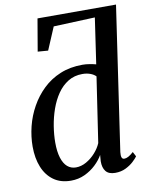

<svg xmlns="http://www.w3.org/2000/svg" viewBox="-91 -884 750 961"><g transform="rotate(-10 284.0 -403.5)"><path d="M191.5 10.5Q139.5 10.5 103.8 -15.2Q68 -41 49.8 -86.2Q31.5 -131.5 31.5 -190.5Q31.5 -241 44.2 -292.5Q57 -344 82.8 -390.2Q108.5 -436.5 146.5 -473Q184.5 -509.5 234.8 -530.2Q285 -551 348 -551Q365 -551 383.2 -548Q401.5 -545 416.5 -541L450.5 -773.5L240 -765L191.5 -650.5L139 -654.5L167 -818.5H566L459 -87.5Q457 -70 460.2 -60.8Q463.5 -51.5 473.5 -51.5Q483 -51.5 494.2 -57.5Q505.5 -63.5 520.5 -77L533 -53Q526 -43 510 -28Q494 -13 470.2 -1.2Q446.5 10.5 416.5 10.5Q383.5 10.5 368.8 -8Q354 -26.5 354.5 -59.5L357 -91Q343 -66 318.5 -42.8Q294 -19.5 261.8 -4.5Q229.5 10.5 191.5 10.5ZM227.5 -50.5Q254.5 -50.5 280.5 -65.2Q306.5 -80 327 -103Q347.5 -126 358 -151L407.5 -481.5Q397 -492.5 379.2 -499Q361.5 -505.5 339.5 -505.5Q298.5 -505.5 266.8 -486Q235 -466.5 212.2 -433.2Q189.5 -400 175 -358.8Q160.5 -317.5 153.5 -273.8Q146.5 -230 146.5 -190.5Q146.5 -145 156.2 -113.5Q166 -82 184.2 -66.2Q202.5 -50.5 227.5 -50.5Z"/></g></svg>

Font: Merriweather 60pt Medium
Style: Italic
Weight: 500
Italic angle: -7.8°
Version: Version 2.101